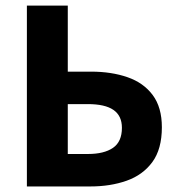

<svg xmlns="http://www.w3.org/2000/svg" viewBox="-20 -672 640 692"><path d="M76.9 0V-651.8H224.3V-413.8H308.4Q381.8 -413.8 439.6 -393.7Q497.4 -373.7 530.4 -329.4Q563.4 -285.1 563.4 -213.4Q563.4 -134.8 529.2 -88.1Q495 -41.4 436.5 -20.7Q378.1 0 305.8 0ZM224.3 -117H297.1Q354.9 -117 387.2 -139.1Q419.4 -161.2 419.4 -211.4Q419.4 -254.8 388.9 -275.8Q358.5 -296.8 296.4 -296.8H224.3Z"/></svg>

Font: Source Sans 3 Variable
Style: Regular
Weight: 200
Designer: Paul D. Hunt
Foundry: Adobe Systems Incorporated
Version: Version 3.026